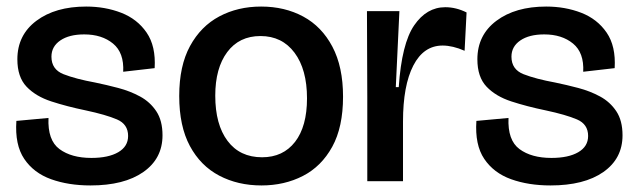

<svg xmlns="http://www.w3.org/2000/svg" viewBox="-20 -553 1941 586"><path d="M256 13Q189 13 136 -6Q83 -25 54 -68Q25 -111 30 -184L128 -193Q125 -125 161.5 -98Q198 -71 259 -71Q311 -71 341 -88.5Q371 -106 371 -138Q371 -174 337 -188.5Q303 -203 242 -216Q184 -228 136.5 -243.5Q89 -259 61 -288.5Q33 -318 33 -372Q33 -446 91 -489.5Q149 -533 243 -533Q301 -533 350 -514Q399 -495 427.5 -453.5Q456 -412 452 -345L356 -334Q359 -392 325 -420Q291 -448 237 -448Q191 -448 164 -429.5Q137 -411 137 -380Q137 -341 174 -326.5Q211 -312 271 -301Q305 -294 341 -284.5Q377 -275 407.5 -258.5Q438 -242 457 -213.5Q476 -185 476 -140Q476 -69 417.5 -28Q359 13 256 13Z M778 13Q706 13 649 -17Q592 -47 559.5 -107.5Q527 -168 527 -260Q527 -352 560 -412.5Q593 -473 649.5 -503Q706 -533 777 -533Q849 -533 905.5 -502.5Q962 -472 994.5 -410.5Q1027 -349 1027 -258Q1027 -165 994 -105Q961 -45 904.5 -16Q848 13 778 13ZM780 -73Q844 -73 880.5 -120Q917 -167 917 -253Q917 -341 879 -392Q841 -443 775 -443Q710 -443 673.5 -394Q637 -345 637 -261Q637 -173 674.5 -123Q712 -73 780 -73Z M1101 0V-256L1100 -519H1199L1188 -287H1197Q1206 -420 1244 -475.5Q1282 -531 1339 -531Q1372 -531 1404 -515L1398 -398Q1380 -406 1363 -410Q1346 -414 1331 -414Q1273 -414 1241.5 -353Q1210 -292 1210 -182V0Z M1660 13Q1593 13 1540 -6Q1487 -25 1458 -68Q1429 -111 1434 -184L1532 -193Q1529 -125 1565.5 -98Q1602 -71 1663 -71Q1715 -71 1745 -88.5Q1775 -106 1775 -138Q1775 -174 1741 -188.5Q1707 -203 1646 -216Q1588 -228 1540.5 -243.5Q1493 -259 1465 -288.5Q1437 -318 1437 -372Q1437 -446 1495 -489.5Q1553 -533 1647 -533Q1705 -533 1754 -514Q1803 -495 1831.5 -453.5Q1860 -412 1856 -345L1760 -334Q1763 -392 1729 -420Q1695 -448 1641 -448Q1595 -448 1568 -429.5Q1541 -411 1541 -380Q1541 -341 1578 -326.5Q1615 -312 1675 -301Q1709 -294 1745 -284.5Q1781 -275 1811.5 -258.5Q1842 -242 1861 -213.5Q1880 -185 1880 -140Q1880 -69 1821.5 -28Q1763 13 1660 13Z"/></svg>

Font: Bricolage Grotesque 48pt Medium
Style: Regular
Weight: 500
Designer: Mathieu Triay
Foundry: Atelier Triay
Version: Version 1.000; ttfautohint (v1.8.4.7-5d5b);gftools[0.9.32]